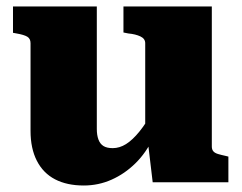

<svg xmlns="http://www.w3.org/2000/svg" viewBox="-20 -561 746 591"><path d="M278 -541V-164Q278 -145 283 -131.5Q288 -118 298.5 -111.5Q309 -105 327 -105Q348 -105 368 -117.5Q388 -130 409.5 -156.5Q431 -183 454 -225L451 -136Q430 -91 397 -58.5Q364 -26 323.5 -8Q283 10 238 10Q186 10 149.5 -9Q113 -28 93.5 -66Q74 -104 74 -158V-428Q74 -442 64 -448Q54 -454 31 -458L20 -460V-541ZM632 -541V-110Q632 -101 636.5 -95.5Q641 -90 651 -87Q661 -84 675 -81L683 -79V0H450L435 -126L427 -132V-428Q427 -442 412 -449Q397 -456 375 -458L360 -461V-541Z"/></svg>

Font: Roboto Serif ExtraBold
Style: Regular
Weight: 800
Designer: Greg Gazdowicz
Foundry: Commercial Type
Version: Version 1.008